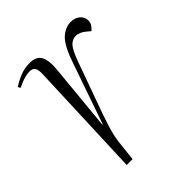

<svg xmlns="http://www.w3.org/2000/svg" viewBox="-154 -618 713 713"><g transform="rotate(-45 203.0 -261.5)"><path d="M120 -458Q121 -482 114.5 -491.5Q108 -501 92 -501Q80 -501 64 -496.5Q48 -492 26 -481L21 -491Q41 -504 64.5 -513.5Q88 -523 115 -523Q150 -523 162 -500Q174 -477 169 -430L144 -170H146L229 -409Q252 -477 277 -500Q302 -523 331 -523Q352 -523 366.5 -511Q381 -499 381 -481Q381 -468 375 -459.5Q369 -451 361 -444L348 -455Q327 -473 307 -473Q289 -473 275.5 -458.5Q262 -444 245 -397Q212 -304 190.5 -245.5Q169 -187 157.5 -150Q146 -113 142 -83L133 0H102Z"/></g></svg>

Font: Display Extralight
Style: Italic
Weight: 200
Italic angle: -2°
Designer: Latin by Veronika Burian and Jose Scaglione. Greek by Irene Vlachou. Cyrillic by Vera Evstafieva
Foundry: TypeTogether
Version: Version 3.002